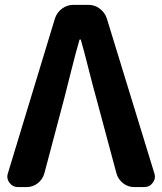

<svg xmlns="http://www.w3.org/2000/svg" viewBox="-20 -760 657 780"><path d="M52.7 0Q31.2 0 18.6 -17.6Q9.8 -29.3 9.8 -42Q9.8 -48.8 11.7 -54.7L203.1 -684.6Q210.9 -709 231.4 -724.6Q252 -740.2 277.3 -740.2H339.8Q365.2 -740.2 385.7 -724.6Q406.2 -709 414.1 -684.6L607.4 -54.7Q609.4 -47.9 609.4 -42Q609.4 -29.3 600.6 -17.6Q587.9 0 566.4 0H525.4Q500 0 480 -15.6Q460 -31.2 453.1 -55.7L371.1 -361.3Q359.4 -402.3 339.8 -480Q320.3 -557.6 308.6 -597.7Q308.6 -599.6 305.7 -599.6Q302.7 -599.6 302.7 -597.7Q289.1 -551.8 269 -471.2Q249 -390.6 241.2 -361.3L160.2 -55.7Q153.3 -31.2 133.3 -15.6Q113.3 0 87.9 0Z"/></svg>

Font: Gen Jyuu Gothic Bold
Style: Bold
Weight: 700
Designer: [Source Han Sans]
Ryoko NISHIZUKA  (kana & ideographs); Paul D. Hunt (Latin, Greek & Cyrillic); Wenlong ZHANG  (bopomofo
Version: Version 1.002.20150607